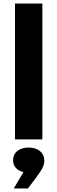

<svg xmlns="http://www.w3.org/2000/svg" viewBox="-20 -790 324 1088"><path d="M65 0H220V-770H65ZM138 278 182 220C219 169 231 151 231 119C231 76 196 46 142 46C88 46 54 75 54 117C54 152 76 177 113 185L58 278Z"/></svg>

Font: Bounded Med
Style: Regular
Weight: 500
Designer: Vlad Churkin
Version: Version 3.0